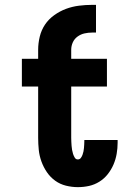

<svg xmlns="http://www.w3.org/2000/svg" viewBox="-20 -762 540 790"><path d="M300 8Q276 8 251.5 2Q227 -4 207 -18.5Q187 -33 173 -53.5Q159 -74 150.5 -97.5Q142 -121 139.5 -145.5Q137 -170 137 -195V-406H70V-520H137V-557Q137 -584 143.5 -611Q150 -638 165 -660.5Q180 -683 203 -699.5Q226 -716 251.5 -725.5Q277 -735 304.5 -738.5Q332 -742 359 -742H375V-628H359Q343 -628 327.5 -624.5Q312 -621 299 -611.5Q286 -602 279.5 -587.5Q273 -573 273 -557V-520H420V-406H273V-195Q273 -187 273.5 -178.5Q274 -170 274.5 -162Q275 -154 276.5 -145.5Q278 -137 280.5 -129Q283 -121 287.5 -113.5Q292 -106 300 -106Q308 -106 312.5 -112Q317 -118 319.5 -125Q322 -132 323.5 -139Q325 -146 325.5 -153Q326 -160 326.5 -167.5Q327 -175 327 -182V-186H464V-175Q464 -152 460 -129Q456 -106 447 -85Q438 -64 423.5 -45.5Q409 -27 389 -14.5Q369 -2 346.5 3Q324 8 300 8Z"/></svg>

Font: Iosevka Curly Heavy
Style: Regular
Weight: 900
Monospace: yes
Designer: Belleve Invis
Foundry: Belleve Invis
Version: Version 22.1.2; ttfautohint (v1.8.4)